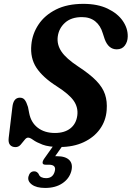

<svg xmlns="http://www.w3.org/2000/svg" viewBox="-20 -732 666 971"><path d="M282.5 11.5Q226.5 11.5 195.2 -0.5Q164 -12.5 148 -24.2Q132 -36 122 -36Q113 -36 104 -24Q95 -12 84.2 0Q73.5 12 58.5 12Q40.5 12 30.8 0.8Q21 -10.5 24 -35L42.5 -189.5Q47.5 -238 80.5 -238Q96.5 -238 105.2 -226.8Q114 -215.5 121.5 -191L127.5 -160.5Q136.5 -112.5 171 -86Q205.5 -59.5 258 -59.5Q306.5 -59.5 336 -82.8Q365.5 -106 371 -148.5Q376 -188.5 353 -222Q330 -255.5 266.5 -296Q196.5 -340.5 164.2 -389.5Q132 -438.5 138.5 -505.5Q143.5 -561 174.8 -608Q206 -655 263 -683.8Q320 -712.5 401.5 -712.5Q474 -712.5 524.5 -688.2Q575 -664 601 -626.2Q627 -588.5 626 -547Q625.5 -520.5 611.2 -501.5Q597 -482.5 570.5 -482.5Q528.5 -482.5 509.5 -534L500 -563Q488.5 -602.5 461.8 -624Q435 -645.5 394.5 -645.5Q340.5 -645.5 309 -617.2Q277.5 -589 272 -546.5Q267 -506.5 290.8 -471.2Q314.5 -436 375 -396Q434 -357.5 466.8 -323.8Q499.5 -290 511.2 -254.5Q523 -219 519.5 -175Q515.5 -121 485.2 -79Q455 -37 403 -12.8Q351 11.5 282.5 11.5ZM259.5 -8.5H306L259 58Q263.5 58 268.5 58Q311.5 58 330.8 77.8Q350 97.5 340.5 134Q330 172 295.2 195.2Q260.5 218.5 208.5 218.5Q164 218.5 141 201.2Q118 184 124 160.5Q131 134.5 153 134.5Q161 134.5 166 138Q171 141.5 175 147Q179 159 189 164Q199 169 213 169Q248 169 257 134Q266 101 227 101H210.5Q196.5 101 195.5 92.2Q194.5 83.5 203.5 70.5Z"/></svg>

Font: Fraunces 72pt S100 SemiBold
Style: Italic
Weight: 600
Italic angle: -16°
Version: Version 1.000; ttfautohint (v1.8.3)